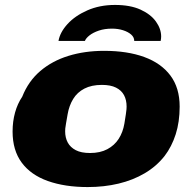

<svg xmlns="http://www.w3.org/2000/svg" viewBox="-20 -746 779 778"><path d="M335 12Q243 12 174 -12.5Q105 -37 68 -87Q31 -137 31 -213Q31 -254 41 -290Q51 -326 70 -354Q95 -417 143 -458Q191 -499 257 -519.5Q323 -540 402 -540Q496 -540 564.5 -515Q633 -490 670.5 -440Q708 -390 708 -314Q708 -252 692 -202Q676 -152 647 -114Q614 -72 566.5 -44Q519 -16 460.5 -2Q402 12 335 12ZM345 -126Q386 -126 415 -141.5Q444 -157 461 -183.5Q478 -210 484 -245Q488 -270 490 -283Q492 -296 492.5 -303Q493 -310 493 -314Q493 -341 482.5 -360.5Q472 -380 450 -391Q428 -402 393 -402Q351 -402 322 -387Q293 -372 276.5 -345Q260 -318 254 -283Q250 -259 247.5 -245.5Q245 -232 244.5 -225.5Q244 -219 244 -214Q244 -188 254.5 -168.5Q265 -149 287 -137.5Q309 -126 345 -126ZM446 -726Q508 -726 549.5 -707Q591 -688 612 -658.5Q633 -629 633 -598Q633 -594 632.5 -589.5Q632 -585 631 -580H524Q524 -595 511.5 -606Q499 -617 478.5 -623.5Q458 -630 434 -630Q404 -630 380.5 -622Q357 -614 342.5 -602.5Q328 -591 324 -580H217Q223 -615 253.5 -648.5Q284 -682 334 -704Q384 -726 446 -726Z"/></svg>

Font: Archivo SemiExpanded Black
Style: Italic
Weight: 900
Width: 6
Italic angle: -10°
Designer: Hector Gatti
Foundry: Omnibus-Type
Version: Version 2.001